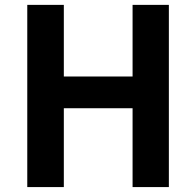

<svg xmlns="http://www.w3.org/2000/svg" viewBox="-20 -760 797 780"><path d="M90.8 0V-740.2H239.3V-449.2H518.6V-740.2H666V0H518.6V-320.3H239.3V0Z"/></svg>

Font: Bpmf Zihi Sans Bold
Style: Bold
Weight: 700
Foundry: But Ko
Version: Version 1.320